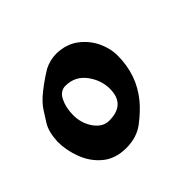

<svg xmlns="http://www.w3.org/2000/svg" viewBox="-81 -714 424 424"><g transform="rotate(-45 131.5 -501.5)"><path d="M97.7 -373.5Q64 -373.5 42.2 -391.6Q20.5 -409.7 10.3 -436.8Q0 -463.9 0 -490.7Q1.5 -521 12 -537.4Q22.5 -553.7 26.9 -561Q36.6 -576.7 55.9 -592Q75.2 -607.4 97.7 -621.1Q116.2 -630.4 135.3 -630.4Q165.5 -629.9 186.3 -614.5Q207 -599.1 217.8 -576.7Q228.5 -554.2 228.5 -531.7Q228.5 -471.2 191.9 -426.8Q176.8 -408.7 153.8 -391.1Q130.9 -373.5 97.7 -373.5ZM113.8 -442.9Q164.6 -442.9 164.6 -491.7Q164.6 -519 147 -542.5Q129.4 -565.9 99.6 -565.9Q83 -565.9 74.5 -548.3Q65.9 -530.8 65.9 -507.8Q65.9 -482.4 79.8 -462.6Q93.8 -442.9 113.8 -442.9Z"/></g></svg>

Font: David Libre Medium
Style: Regular
Weight: 500
Designer: Ismar David, J. Victor Gaultney, Annie Olsen and Meir Sadan
Foundry: Monotype Imaging Inc. & SIL International
Version: Version 1.100; ttfautohint (v1.8.4.7-5d5b)